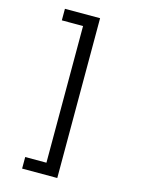

<svg xmlns="http://www.w3.org/2000/svg" viewBox="-145 -885 861 1171"><g transform="rotate(15 285.0 -299.5)"><path d="M114.5 131.5H248.5V-731.5H114.5V-804.5H336.5V204.5H114.5Z"/></g></svg>

Font: League Mono Narrow
Style: Regular
Weight: 400
Width: 3
Designer: Tyler Finck
Foundry: The League of Moveable Type / Tyler Finck
Version: Version 2.210